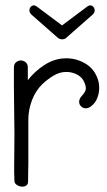

<svg xmlns="http://www.w3.org/2000/svg" viewBox="-20 -702 401 718"><path d="M107 -682Q111 -682 117 -678L212 -607L307 -678Q313 -682 317 -682Q324 -682 329 -676.5Q334 -671 334 -663Q334 -654 326 -647L227 -560Q222 -555 212 -555Q204 -555 197 -560L98 -647Q90 -655 90 -663Q90 -671 95 -676.5Q100 -682 107 -682ZM64 -4Q54 -4 44.5 -9.5Q35 -15 34 -24Q33 -41 33 -56.5Q33 -72 33 -85Q33 -113 33.5 -139.5Q34 -166 34 -201Q34 -245 33 -288Q32 -331 32 -374V-450Q32 -463 40.5 -469.5Q49 -476 58 -476Q67 -476 75.5 -469.5Q84 -463 84 -450V-402Q109 -435 147 -459.5Q185 -484 228 -484Q266 -484 299 -464.5Q332 -445 345 -408Q351 -392 351 -373Q351 -353 343 -333.5Q335 -314 317 -302Q309 -297 301 -297Q291 -297 283.5 -304Q276 -311 276 -321Q276 -332 284 -341Q292 -350 296.5 -357Q301 -364 301 -372Q301 -381 297 -390Q290 -411 270.5 -422Q251 -433 228 -433Q203 -433 180 -419Q157 -405 139 -388Q113 -363 99.5 -327Q86 -291 86 -255V-170Q86 -133 86 -97Q86 -61 85 -24Q85 -13 78.5 -8.5Q72 -4 64 -4Z"/></svg>

Font: Twinkle Star
Style: Regular
Weight: 400
Designer: Robert E. Leuschke
Foundry: Robert E. Leuschke
Version: Version 2.010; ttfautohint (v1.8.3)